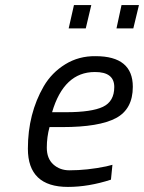

<svg xmlns="http://www.w3.org/2000/svg" viewBox="-20 -733 572 763"><path d="M242.2 -287.1Q344.2 -287.1 389.2 -308.6Q434.1 -330.1 434.1 -387.2Q434.1 -447.3 356.9 -446.8Q233.9 -446.8 187 -287.1ZM255.9 -56.2Q326.7 -56.2 401.9 -71.8L426.8 -78.1L420.9 -19Q332 9.8 250 9.8Q90.8 9.8 90.8 -142.1Q90.8 -281.2 153.8 -390.1Q185.5 -444.3 239.3 -477.5Q293 -510.7 359.9 -509.8Q507.8 -509.8 507.8 -388.2Q507.8 -299.3 440.9 -263.7Q374 -228 228 -228H176.8Q166 -189 166 -146Q166 -103 191.9 -79.6Q217.8 -56.2 255.9 -56.2ZM442.9 -620.1 462.9 -712.9H532.2L509.8 -620.1ZM252.9 -620.1 273.9 -712.9H342.8L320.8 -620.1Z"/></svg>

Font: TitilliumWeb-Italic
Style: Italic
Weight: 400
Italic angle: -13°
Version: Version 1.001;PS 57.000;hotconv 1.0.70;makeotf.lib2.5.55311